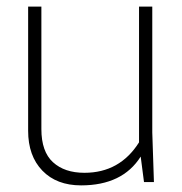

<svg xmlns="http://www.w3.org/2000/svg" viewBox="-20 -550 550 580"><path d="M65 -530H105V-160Q105 -92 140 -60Q175 -28 235 -28Q342 -28 400 -120V-530H440V-150L445 0H415L405 -77Q350 10 225 10Q151 10 108 -34.5Q65 -79 65 -155Z"/></svg>

Font: Cooper Hewitt
Style: Light
Weight: 703
Designer: Village Type and Design LLC
Foundry: Cooper Hewitt Smithsonian Design Museum
Version: 1.000